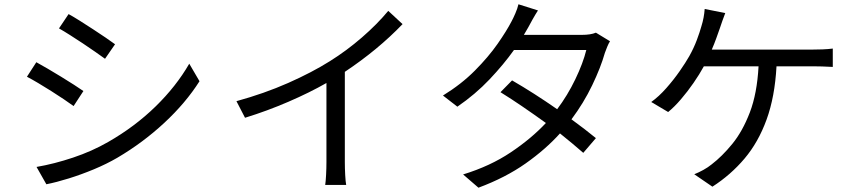

<svg xmlns="http://www.w3.org/2000/svg" viewBox="-20 -834 4000 898"><path d="M300.8 -768.1Q323.2 -755.9 353.5 -736.8Q383.8 -717.8 415.5 -697Q447.3 -676.3 474.6 -657.7Q502 -639.2 518.1 -627L471.2 -559.1Q453.1 -572.3 425.8 -591.3Q398.4 -610.4 367.7 -630.9Q336.9 -651.4 307.6 -669.9Q278.3 -688.5 255.9 -701.2ZM150.9 -53.2Q233.4 -67.4 321.8 -96.9Q410.2 -126.5 485.8 -169.9Q610.4 -241.2 707.3 -335.7Q804.2 -430.2 865.2 -536.1L913.1 -454.1Q848.6 -352.5 748.5 -259.5Q648.4 -166.5 528.8 -96.2Q478.5 -66.9 419.2 -42.2Q359.9 -17.6 301.8 0.5Q243.7 18.6 196.8 27.8ZM149.9 -543Q172.4 -530.8 202.9 -512.9Q233.4 -495.1 265.6 -475.3Q297.9 -455.6 325.7 -437.7Q353.5 -419.9 370.1 -408.2L324.2 -337.9Q305.7 -351.6 278.1 -370.1Q250.5 -388.7 219.2 -408.4Q188 -428.2 158.2 -445.8Q128.4 -463.4 106 -475.1Z M1085.9 -360.8Q1215.8 -396.5 1327.9 -446Q1439.9 -495.6 1522.9 -547.9Q1601.1 -596.7 1672.6 -658.7Q1744.1 -720.7 1795.9 -783.2L1862.8 -721.2Q1747.6 -601.1 1592.8 -498V-76.2Q1592.8 -47.4 1594.5 -15.6Q1596.2 16.1 1599.1 30.8H1501Q1503.4 16.6 1505.1 -15.4Q1506.8 -47.4 1506.8 -76.2V-445.8Q1428.2 -400.9 1329.3 -358.2Q1230.5 -315.4 1126 -283.2Z M2496.1 -785.2Q2483.4 -765.6 2470.9 -743.2Q2458.5 -720.7 2451.2 -707L2430.2 -670.9H2701.2Q2742.7 -670.9 2767.1 -681.2L2833 -641.1Q2826.2 -630.4 2819.8 -614.7Q2813.5 -599.1 2809.1 -586.9Q2789.6 -518.1 2749.8 -435.3Q2710 -352.5 2652.8 -275.9Q2684.6 -252.9 2713.9 -230.2Q2743.2 -207.5 2767.1 -188L2708 -119.1Q2685.5 -139.2 2657.7 -162.1Q2629.9 -185.1 2599.1 -210Q2532.2 -135.7 2438.5 -69.6Q2344.7 -3.4 2217.8 43.9L2146 -18.1Q2272.9 -57.1 2369.1 -121.6Q2465.3 -186 2533.2 -258.8Q2479 -297.9 2424.1 -335.4Q2369.1 -373 2320.8 -402.8L2375 -458Q2477.1 -398.9 2585.9 -323.2Q2634.8 -388.2 2670.9 -463.4Q2707 -538.6 2722.2 -600.1H2383.8Q2335.9 -532.7 2269.5 -462.6Q2203.1 -392.6 2119.1 -335L2051.8 -387.2Q2138.2 -440.4 2201.4 -504.2Q2264.6 -567.9 2307.1 -628.7Q2349.6 -689.5 2373 -734.9Q2380.4 -748.5 2390.4 -771.5Q2400.4 -794.4 2404.8 -814Z M3372.1 -772.9Q3365.7 -755.9 3358.9 -737.3Q3352.1 -718.8 3347.2 -703.1Q3339.4 -681.2 3330.1 -655Q3320.8 -628.9 3309.1 -602.1H3780.8Q3799.8 -602.1 3826.4 -603Q3853 -604 3875 -606.9V-521Q3851.1 -522.5 3824.7 -523.2Q3798.3 -523.9 3780.8 -523.9H3611.8Q3604 -380.9 3565.4 -274.9Q3526.9 -168.9 3462.4 -92.5Q3397.9 -16.1 3312 39.1L3227.1 -19Q3248 -27.3 3269.8 -39.3Q3291.5 -51.3 3308.1 -64.9Q3356.9 -102.1 3405 -160.9Q3453.1 -219.7 3487.1 -308.3Q3521 -397 3527.8 -523.9H3272Q3251.5 -486.3 3223.6 -446Q3195.8 -405.8 3165 -369.9Q3134.3 -334 3105 -310.1L3025.9 -356.9Q3062 -382.8 3096.4 -421.9Q3130.9 -460.9 3158.9 -501.2Q3187 -541.5 3204.1 -571.8Q3225.1 -609.4 3239 -646.5Q3252.9 -683.6 3260.7 -711.9Q3272.9 -750.5 3275.9 -792Z"/></svg>

Font: Source Han Sans CN
Style: Regular
Weight: 400
Designer: Ryoko NISHIZUKA  (kana, bopomofo & ideographs); Paul D. Hunt (Latin, Greek & Cyrillic); Sandoll Communications , Soo-you
Foundry: Adobe
Version: Version 2.004;hotconv 1.0.118;makeotfexe 2.5.65603